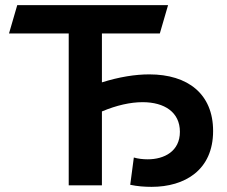

<svg xmlns="http://www.w3.org/2000/svg" viewBox="-20 -720 881 746"><path d="M376 -590H601L633 -700H47L15 -590H247V0H376V-287C433 -311 487 -323 534 -323C619 -323 679 -284 679 -208C679 -132 618 -101 554 -101C536 -101 517 -103 500 -108L486 -2C514 4 542 6 569 6C698 6 808 -59 808 -211C808 -355 710 -431 560 -431C505 -431 443 -421 376 -400Z"/></svg>

Font: Talent
Style: Bold
Weight: 600
Designer: Mike Powis
Version: Version 1.001;hotconv 1.0.109;makeotfexe 2.5.65596